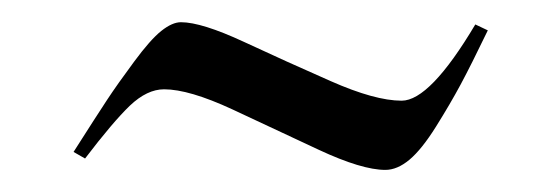

<svg xmlns="http://www.w3.org/2000/svg" viewBox="-20 -391 502 172"><path d="M325.2 -238.8Q335.9 -238.8 346.9 -248Q357.9 -257.3 370.6 -277.6Q383.3 -297.9 392.6 -315.2Q401.9 -332.5 417 -363.8L405.8 -369.1Q365.2 -300.8 339.8 -300.8Q315.9 -300.8 276.1 -318.4Q236.3 -335.9 198.5 -353.5Q160.6 -371.1 142.1 -371.1Q134.3 -371.1 124.5 -363.3Q114.7 -355.5 100.1 -335.7Q85.4 -315.9 75.9 -301.5Q66.4 -287.1 45.9 -254.9L56.2 -249Q81.1 -281.7 96.4 -296.4Q111.8 -311 127 -311Q149.4 -311 188.2 -293Q227.1 -274.9 265.6 -256.8Q304.2 -238.8 325.2 -238.8Z"/></svg>

Font: Ortica Linear Light
Style: Regular
Weight: 300
Designer: Benedetta Bovani
Foundry: Collletttivo
Version: Version 2.000;Glyphs 3.1.2 (3151)